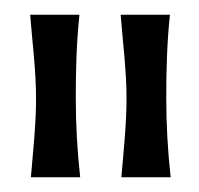

<svg xmlns="http://www.w3.org/2000/svg" viewBox="-20 -594 271 261"><path d="M212 -353C208 -389 206 -425 206 -461C206 -499 207 -536 211 -574H144C147 -536 152 -498 152 -460C152 -425 148 -389 145 -353ZM89 -353C85 -389 83 -425 83 -461C83 -499 84 -536 88 -574H21C24 -536 29 -498 29 -460C29 -425 25 -389 22 -353Z"/></svg>

Font: Ruslan Display
Style: Regular
Weight: 400
Designer: Denis Masharov, Vladimir Rabdu
Foundry: Denis Masharov, Vladimir Rabdu
Version: Version 1.001